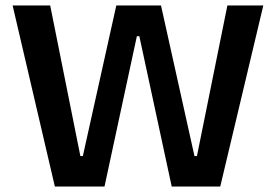

<svg xmlns="http://www.w3.org/2000/svg" viewBox="-20 -680 1006 700"><path d="M180 0 26 -660H163L273 -111H282L404 -660H567L689 -111H698L809 -660H940L783 0H606L488 -548H479L361 0Z"/></svg>

Font: Bricolage Grotesque SemiBold
Style: Regular
Weight: 600
Designer: Mathieu Triay
Foundry: Atelier Triay
Version: Version 1.000;gftools[0.9.30]